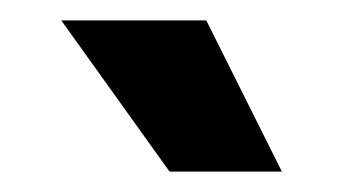

<svg xmlns="http://www.w3.org/2000/svg" viewBox="-20 -720 336 188"><path d="M146 -552H256L182 -700H40Z"/></svg>

Font: Meta Space
Style: Bold
Weight: 700
Designer: Meta Pool / Florian Karsten
Foundry: Meta Pool / Florian Karsten
Version: Version 2.000;Glyphs 3.1.1 (3137)